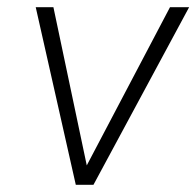

<svg xmlns="http://www.w3.org/2000/svg" viewBox="-20 -512 544 532"><path d="M190 0 79 -492H128L221 -51H219L451 -492H504L239 0Z"/></svg>

Font: Nunito Sans 7pt SemiCondensed ExtraLight
Style: Italic
Weight: 250
Width: 4
Italic angle: -9°
Designer: Vernon Adams
Foundry: Vernon Adams
Version: Version 3.101;gftools[0.9.27]